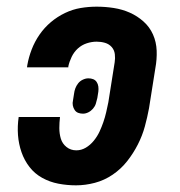

<svg xmlns="http://www.w3.org/2000/svg" viewBox="-20 -548 540 576"><path d="M208 8Q181 8 155 3Q129 -2 106.5 -14.5Q84 -27 68.5 -47Q53 -67 44.5 -91.5Q36 -116 34 -142.5Q32 -169 36 -197H160Q158 -180 158 -163.5Q158 -147 162.5 -132Q167 -117 179.5 -107Q192 -97 209 -97Q224 -97 237.5 -105Q251 -113 261.5 -126Q272 -139 278.5 -153Q285 -167 290 -181.5Q295 -196 298.5 -211Q302 -226 305 -241L324 -361Q326 -373 324.5 -385.5Q323 -398 315 -407Q307 -416 295 -419.5Q283 -423 270 -423Q255 -423 240 -418Q225 -413 213.5 -402.5Q202 -392 195 -377.5Q188 -363 185 -349V-346H61L62 -353Q66 -376 75 -399.5Q84 -423 98.5 -444Q113 -465 132.5 -481.5Q152 -498 175 -509Q198 -520 222 -524Q246 -528 270 -528Q296 -528 321.5 -524Q347 -520 369.5 -510Q392 -500 410.5 -483.5Q429 -467 439 -444.5Q449 -422 450 -396Q451 -370 446 -343L427 -223Q422 -196 414.5 -168.5Q407 -141 393.5 -114.5Q380 -88 361.5 -64.5Q343 -41 318 -24Q293 -7 264.5 0.5Q236 8 208 8ZM229 -207Q221 -207 214.5 -209.5Q208 -212 204 -218Q200 -224 198.5 -231.5Q197 -239 199 -247L202 -266Q203 -275 206 -283Q209 -291 214.5 -298Q220 -305 228.5 -309Q237 -313 245 -313Q253 -313 259.5 -310.5Q266 -308 270 -302Q274 -296 275 -288.5Q276 -281 275 -273L272 -254Q270 -245 267.5 -237Q265 -229 259 -222Q253 -215 245 -211Q237 -207 229 -207Z"/></svg>

Font: Iosevka Curly Slab Extrabold
Style: Italic
Weight: 800
Italic angle: -9°
Monospace: yes
Designer: Belleve Invis
Foundry: Belleve Invis
Version: Version 22.1.2; ttfautohint (v1.8.4)